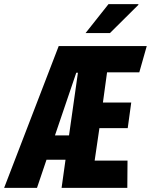

<svg xmlns="http://www.w3.org/2000/svg" viewBox="-56 -909 730 929"><path d="M-36 0 228 -686H654L618 -559H462L442 -413H579L562 -289H425L402 -132H561L560 0H242L261 -136H169L123 0ZM278 -254 321 -557H313L210 -254ZM358 -749 469 -889H613L614 -886L476 -749Z"/></svg>

Font: Chivo Mono Medium
Style: Bold Italic
Weight: 700
Italic angle: -8.05°
Monospace: yes
Version: Version 1.008